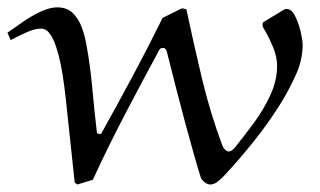

<svg xmlns="http://www.w3.org/2000/svg" viewBox="-40 -489 861 517"><path d="M668 -416Q667 -418 667 -421.9Q667 -427.7 668.9 -429.2L726.1 -463.9Q727.1 -464.8 731.9 -464.8Q745.1 -464.8 754.6 -445.8Q764.2 -426.8 769.5 -403.8Q774.9 -380.9 774.9 -369.1Q774.9 -328.1 757.6 -289.6Q740.2 -251 719.2 -215.8Q685.1 -160.6 645 -110.4Q605 -60.1 561 -13.2Q554.2 -6.3 545.2 0.7Q536.1 7.8 525.9 7.8Q518.1 7.8 510 1Q502 -5.9 500 -13.2Q494.1 -31.2 483.2 -69.6Q472.2 -107.9 459 -157Q445.8 -206.1 432.9 -256.6Q419.9 -307.1 409.2 -350.1Q408.2 -353 406 -356.4Q403.8 -359.9 399.9 -359.9Q391.1 -359.9 389.2 -355Q347.2 -277.8 299.1 -186Q251 -94.2 210 -4.9L168 7.8L161.1 2L137.2 -222.2Q129.4 -293.9 119.6 -333Q109.9 -372.1 100.3 -388.4Q90.8 -404.8 83.5 -408.4Q76.2 -412.1 71.8 -412.1Q54.7 -412.1 31.7 -402.1Q8.8 -392.1 -11.2 -380.9L-20 -400.9Q0 -415 22.9 -430.9Q45.9 -446.8 70.1 -458Q94.2 -469.2 113.8 -469.2Q140.6 -469.2 156.2 -453.6Q171.9 -438 179.9 -416Q188 -394 191.9 -373Q203.1 -313 208.5 -252Q213.9 -190.9 221.2 -129.9L231.9 -127.9Q274.9 -205.1 316.9 -283.4Q358.9 -361.8 397.9 -440.9L450.2 -466.8L461.9 -463.9Q481.9 -369.6 503.9 -277.3Q525.9 -185.1 559.1 -96.2Q561 -91.3 565.9 -86.2Q570.8 -81.1 577.1 -81.1Q580.1 -81.1 585 -84.5Q589.8 -87.9 591.8 -90.8Q617.7 -123 643.8 -158.4Q669.9 -193.8 688 -232.9Q706.1 -272 706.1 -312Q706.1 -336.9 694.1 -365Q682.1 -393.1 668 -416Z"/></svg>

Font: Aref Ruqaa
Style: Regular
Weight: 400
Designer: Abdullah Aref
Version: Version 1.002